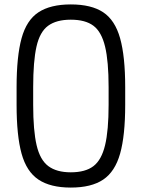

<svg xmlns="http://www.w3.org/2000/svg" viewBox="-20 -834 640 868"><path d="M300 14Q208 14 154 -22Q100 -58 77.5 -139.5Q55 -221 55 -360V-440Q55 -579 77.5 -661Q100 -743 154 -778.5Q208 -814 300 -814Q393 -814 446.5 -778.5Q500 -743 523 -661Q546 -579 546 -440V-360Q546 -221 523 -139.5Q500 -58 446.5 -22Q393 14 300 14ZM300 -55Q366 -55 402.5 -83Q439 -111 455 -177.5Q471 -244 471 -360V-440Q471 -557 455 -623.5Q439 -690 402.5 -717.5Q366 -745 300 -745Q235 -745 197.5 -717.5Q160 -690 145 -623.5Q130 -557 130 -440V-360Q130 -244 145.5 -177.5Q161 -111 198.5 -83Q236 -55 300 -55Z"/></svg>

Font: Victor Mono
Style: Regular
Weight: 400
Monospace: yes
Designer: Rune Bjørnerås
Version: Version 1.561;gftools[0.9.30]